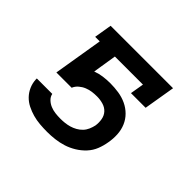

<svg xmlns="http://www.w3.org/2000/svg" viewBox="-131 -692 861 861"><g transform="rotate(45 300.0 -261.0)"><path d="M258 8Q234 8 211 6Q188 4 166.5 -2Q145 -8 125 -18Q105 -28 90 -43.5Q75 -59 66 -79.5Q57 -100 56 -123V-129H154Q157 -114 168.5 -103Q180 -92 194.5 -86Q209 -80 225 -78Q241 -76 258 -76Q272 -76 286 -77.5Q300 -79 314 -83Q328 -87 341.5 -94.5Q355 -102 365.5 -113Q376 -124 382 -138Q388 -152 391 -166Q394 -186 390.5 -205.5Q387 -225 374.5 -238.5Q362 -252 343 -257.5Q324 -263 304 -263Q288 -263 273 -261Q258 -259 243 -253Q228 -247 215 -236Q202 -225 196 -210H99L138 -446H109L123 -530H519L494 -381H401L412 -446H234L216 -333Q237 -341 259.5 -344Q282 -347 304 -347Q331 -347 357.5 -343Q384 -339 407.5 -328Q431 -317 449 -299Q467 -281 477 -257.5Q487 -234 488.5 -207Q490 -180 485 -153Q481 -128 471.5 -104Q462 -80 444 -60.5Q426 -41 403 -27Q380 -13 356 -5.5Q332 2 307 5Q282 8 258 8Z"/></g></svg>

Font: Iosevka Curly Slab MdExObl
Style: Regular
Weight: 500
Width: 7
Italic angle: -9°
Monospace: yes
Designer: Belleve Invis
Foundry: Belleve Invis
Version: Version 11.1.0; ttfautohint (v1.8.3)